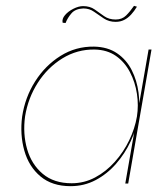

<svg xmlns="http://www.w3.org/2000/svg" viewBox="-20 -630 565 659"><path d="M500 -460 420 0H410L490 -460ZM56 -230Q66 -296 100.5 -350.5Q135 -405 187.5 -438Q240 -471 303 -470Q350 -469 382 -447Q414 -425 432 -389.5Q450 -354 455.5 -312Q461 -270 455 -230Q448 -187 428.5 -145Q409 -103 378.5 -68Q348 -33 308.5 -12Q269 9 222 9Q159 9 119 -24.5Q79 -58 63.5 -113Q48 -168 56 -230ZM66 -230Q58 -171 73 -118.5Q88 -66 126.5 -33.5Q165 -1 226 -1Q269 -1 306.5 -21Q344 -41 374 -74.5Q404 -108 423.5 -148.5Q443 -189 450 -230Q456 -268 450 -308Q444 -348 426 -382.5Q408 -417 378 -438Q348 -459 305 -460Q245 -461 194 -429.5Q143 -398 109.5 -345.5Q76 -293 66 -230ZM195 -552Q192 -565 203 -578Q214 -591 232 -600Q250 -609 265 -609Q289 -609 305 -597.5Q321 -586 337.5 -574.5Q354 -563 377 -563Q399 -563 413 -577Q427 -591 440 -610L450 -607Q441 -592 430 -580Q419 -568 406 -561.5Q393 -555 377 -555Q354 -555 336.5 -566.5Q319 -578 303 -589.5Q287 -601 266 -601Q239 -600 225.5 -584.5Q212 -569 205 -551Z"/></svg>

Font: Jost Thin
Style: Italic
Weight: 200
Italic angle: -5°
Version: Version 3.710